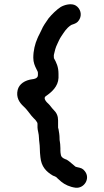

<svg xmlns="http://www.w3.org/2000/svg" viewBox="-20 -740 497 914"><path d="M236.2 -464.1C236.2 -464.1 236.5 -454.9 236.5 -467V-468.1C235.9 -472.4 235.9 -476.3 236.8 -480.6C240.7 -498.1 244.6 -514.2 252.8 -530.6C257.2 -539.4 263.4 -555.2 271.8 -567.2C285.2 -586.3 294.2 -604.5 318.1 -620.4C318.8 -620.9 320 -621.5 321 -621.9C339.4 -628 347.8 -631.1 356.5 -644.7C372.6 -670.2 362.4 -699.8 341.2 -713.3C320.3 -726.5 286.2 -717 268.6 -706.4C250 -694.6 225.9 -670.9 211.1 -652.6C196.9 -631.4 185.8 -617.7 176.5 -595.2C169.7 -579.2 163.9 -571.6 158.5 -558.1C146.6 -531.4 138.5 -499.2 138.5 -465C138.5 -442.7 145.6 -426.8 153.2 -411.6L159.2 -399.6C160 -398 160.5 -395.9 160.5 -394L160.5 -382C160.5 -364.3 134.7 -363 134.7 -363C98.1 -358.4 71.2 -340.1 64.1 -312C55.9 -277.5 71.1 -252.6 92.4 -233.2C112.9 -214.7 125.5 -191 141.9 -175.7C149.9 -169.2 153.1 -162.2 155.8 -158.8C157.4 -156.8 158.5 -153.8 158.5 -151V-133C158.5 -120.2 165.5 -103.2 165.5 -83C165.5 -70.6 169.5 -51.4 169.5 -35C169.5 -21 170.9 -3.8 172.4 8.6C176.8 52.8 199 76.6 231.9 96C236.3 98.1 246.9 99.5 255.7 110.9C259.1 113.8 266.2 120.1 271.2 124.6C287.8 138.6 313.1 150.3 339.5 153.6C379.8 158.4 411.7 110.5 384.1 75.2C373.9 62.1 367.2 59.8 346 55.5C338.2 53.8 339.7 53.7 333.7 48.6L323 39.6C314.8 32.8 307.2 25.7 296.9 19.9C296.3 19.6 272.4 13.3 270 -1.7C268.4 -12.7 267.5 -13.4 267.5 -22V-35C267.5 -42.8 266.5 -48.4 266.5 -54C266.5 -60.8 263.5 -69.5 263.5 -78L263.5 -83C263.5 -96.5 260.8 -112.6 258.3 -126.6C257.4 -128.1 256.5 -130.7 256.5 -133L256.5 -167C256.5 -187.2 249.8 -203.1 235.2 -217.1C224.6 -227.7 219.9 -236.9 211 -245.4C202.4 -252.7 183.1 -272.4 198.1 -282.4C225.6 -300.8 256.8 -328.3 258.5 -369.3V-388C258.5 -421.5 248.7 -441.6 236.2 -464.1Z"/></svg>

Font: Smoothie
Style: Light
Weight: 400
Foundry: Cannot Into Space Fonts
Version: Version 0.8